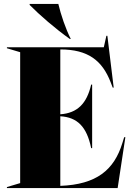

<svg xmlns="http://www.w3.org/2000/svg" viewBox="-20 -951 664 971"><path d="M15 0H575L614 -257H608L599 -228C557 -91 468 -18 285 -11V-363C371 -358 419 -310 441 -202H446V-523H441C419 -427 371 -379 285 -373V-701C424 -701 497 -646 540 -534L550 -508H555L523 -770H518L505 -712H15V-707L82 -687V-25L15 -5ZM130 -926C179 -876 261 -805 333 -754H338C312 -805 288 -876 275 -931H130Z"/></svg>

Font: Nyght Serif Dark
Style: Regular
Weight: 800
Designer: Maksym Kobuzan
Version: Version 0.410;Glyphs 3.1.2 (3151)